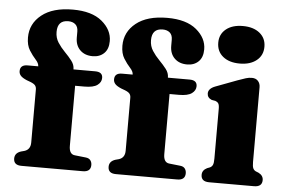

<svg xmlns="http://www.w3.org/2000/svg" viewBox="-51 -802 1302 874"><g transform="rotate(5 600.0 -364.5)"><path d="M288 -110Q288 -71.5 314.5 -69L364.5 -63.5Q379.5 -62 386.2 -53Q393 -44 393 -31.5Q393 0 356.5 0H76.5Q40.5 0 40.5 -30.5Q40.5 -56 69 -65L84 -69Q111.5 -77.5 111.5 -110V-352Q111.5 -363 106 -370.2Q100.5 -377.5 84 -384L66.5 -390.5Q46.5 -399 38.5 -408Q30.5 -417 30.5 -429Q30.5 -458 64.5 -458H113V-458.5Q113 -472 98.5 -487.8Q84 -503.5 69.5 -526.5Q55 -549.5 55 -585Q55 -648 105.8 -688.5Q156.5 -729 248 -729Q335 -729 381.2 -690.5Q427.5 -652 427.5 -600.5Q427.5 -564 407.5 -544.8Q387.5 -525.5 355.5 -525.5Q319.5 -525.5 298 -546.8Q276.5 -568 276.5 -603.5V-631.5Q276.5 -653 264.2 -663.8Q252 -674.5 231.5 -674.5Q182.5 -674.5 182.5 -621.5Q182.5 -594.5 196.2 -573.2Q210 -552 228.2 -533.5Q246.5 -515 260.2 -497.2Q274 -479.5 274 -459.5V-458H373.5Q407.5 -458 407.5 -430.5Q407.5 -411 389.5 -397.8Q371.5 -384.5 330.5 -384.5H288ZM719.5 -110Q719.5 -71.5 746 -69L796 -63.5Q811 -62 817.8 -53Q824.5 -44 824.5 -31.5Q824.5 0 788 0H508Q472 0 472 -30.5Q472 -56 500.5 -65L515.5 -69Q543 -77.5 543 -110V-352Q543 -363 537.5 -370.2Q532 -377.5 515.5 -384L498 -390.5Q478 -399 470 -408Q462 -417 462 -429Q462 -458 496 -458H544.5V-458.5Q544.5 -472 530 -487.8Q515.5 -503.5 501 -526.5Q486.5 -549.5 486.5 -585Q486.5 -648 537.2 -688.5Q588 -729 679.5 -729Q766.5 -729 812.8 -690.5Q859 -652 859 -600.5Q859 -564 839 -544.8Q819 -525.5 787 -525.5Q751 -525.5 729.5 -546.8Q708 -568 708 -603.5V-631.5Q708 -653 695.8 -663.8Q683.5 -674.5 663 -674.5Q614 -674.5 614 -621.5Q614 -594.5 627.8 -573.2Q641.5 -552 659.8 -533.5Q678 -515 691.8 -497.2Q705.5 -479.5 705.5 -459.5V-458H805Q839 -458 839 -430.5Q839 -411 821 -397.8Q803 -384.5 762 -384.5H719.5ZM1025.5 -550.5Q977 -550.5 948.5 -573.8Q920 -597 920 -637Q920 -675.5 948.5 -698.8Q977 -722 1025.5 -722Q1073.5 -722 1102.2 -698.8Q1131 -675.5 1131 -636.5Q1131 -597 1102.2 -573.8Q1073.5 -550.5 1025.5 -550.5ZM1125 -451V-109.5Q1125 -89 1129 -80.5Q1133 -72 1141.5 -68L1154 -63Q1176 -52 1176 -31Q1176 0 1139 0H934Q897 0 897 -31Q897 -52 919 -63L932 -68Q940.5 -72 944.5 -80.5Q948.5 -89 948.5 -109.5V-337Q948.5 -354.5 943.8 -361.5Q939 -368.5 930 -371.5L913 -374.5Q892.5 -383 892.5 -402.5Q892.5 -424.5 923.5 -436.5L1022 -473.5Q1045 -482 1059 -486.2Q1073 -490.5 1086.5 -490.5Q1105 -490.5 1115 -479.2Q1125 -468 1125 -451Z"/></g></svg>

Font: Fraunces 9pt S050
Style: Bold
Weight: 700
Version: Version 1.000; ttfautohint (v1.8.3)